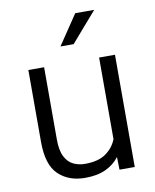

<svg xmlns="http://www.w3.org/2000/svg" viewBox="-85 -815 720 890"><g transform="rotate(-10 275.0 -370.0)"><path d="M406.7 0 405.3 -59.6Q380.4 -26.9 340.8 -8.5Q301.3 9.8 244.1 9.8Q166.5 9.8 118.7 -36.1Q70.8 -82 70.8 -189V-528.3H145V-188Q145 -136.2 160.2 -106.9Q175.3 -77.6 200.4 -65.9Q225.6 -54.2 254.4 -54.2Q316.9 -54.2 352.5 -79.3Q388.2 -104.5 403.8 -144V-528.3H478.5V0ZM236.3 -609.9 330.6 -750H419.9L298.3 -609.9Z"/></g></svg>

Font: Vazirmatn RD Light
Style: Regular
Weight: 300
Designer: Saber Rastikerdar
Foundry: Saber Rastikerdar
Version: Version 32.102